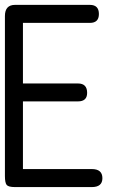

<svg xmlns="http://www.w3.org/2000/svg" viewBox="-20 -760 532 780"><path d="M0 -44.9V-694.8Q0 -740.2 41 -740.2H345.2Q381.8 -740.2 381.8 -703.1Q381.8 -667 345.2 -667H73.2V-420.9H296.9Q334 -420.9 334 -382.8Q334 -348.1 296.9 -348.1H73.2V-73.2H353Q396 -73.2 396 -36.1Q396 0 353 0H41Q14.6 0 7.3 -8.5Q0 -17.1 0 -44.9Z"/></svg>

Font: BPreplay
Style: Regular
Weight: 400
Designer: Magenta/George Triantafyllakos
Foundry: Magenta/George Triantafyllakos
Version: Version 1.00